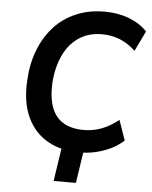

<svg xmlns="http://www.w3.org/2000/svg" viewBox="-60 -778 786 996"><g transform="rotate(5 333.5 -280.0)"><path d="M257 169 292 -62H408L373 169ZM376 10Q282 10 212 -29.5Q142 -69 105.5 -146Q69 -223 75 -336Q79 -423 106.5 -495Q134 -567 181.5 -619.5Q229 -672 296 -700.5Q363 -729 444 -729Q515 -729 573 -706.5Q631 -684 667 -645L616 -540Q578 -576 535 -593.5Q492 -611 441 -611Q371 -611 320 -576.5Q269 -542 240 -479Q211 -416 206 -334Q203 -256 223 -206Q243 -156 285 -132Q327 -108 390 -108Q436 -108 480 -124Q524 -140 570 -176L606 -72Q577 -45 540 -27Q503 -9 461.5 0.5Q420 10 376 10Z"/></g></svg>

Font: Nunitoga
Style: Bold Italic
Weight: 700
Italic angle: -9°
Designer: Vernon Adams
Foundry: Vernon Adams
Version: Version 1.0